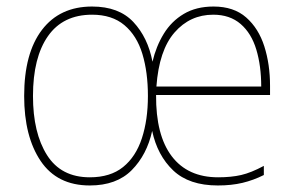

<svg xmlns="http://www.w3.org/2000/svg" viewBox="-20 -558 903 588"><path d="M634 -538Q696 -538 734 -504.5Q772 -471 789.5 -416Q807 -361 807 -295V-267H458Q457 -144 506 -79.5Q555 -15 648 -15Q688 -15 718.5 -22Q749 -29 788 -50V-22Q756 -6 722.5 2Q689 10 647 10Q559 10 510.5 -36Q462 -82 446 -157Q430 -84 383.5 -37Q337 10 255 10Q155 10 104.5 -65Q54 -140 54 -264Q54 -395 108.5 -466.5Q163 -538 262 -538Q344 -538 388.5 -490.5Q433 -443 447 -369Q458 -416 481.5 -454.5Q505 -493 543 -515.5Q581 -538 634 -538ZM262 -513Q173 -513 127 -447.5Q81 -382 81 -264Q81 -151 124 -83Q167 -15 255 -15Q318 -15 357 -46.5Q396 -78 414.5 -134.5Q433 -191 433 -264Q433 -337 416 -393Q399 -449 361 -481Q323 -513 262 -513ZM633 -513Q562 -513 514.5 -458.5Q467 -404 459 -293H780Q780 -356 765 -406Q750 -456 717 -484.5Q684 -513 633 -513Z"/></svg>

Font: Noto Sans Lao UI SemCond Thin
Style: Regular
Weight: 100
Width: 4
Designer: Monotype Design Team
Foundry: Monotype Imaging Inc.
Version: Version 2.000; ttfautohint (v1.8.4.7-5d5b)